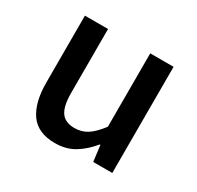

<svg xmlns="http://www.w3.org/2000/svg" viewBox="-113 -601 759 741"><g transform="rotate(30 267.0 -231.0)"><path d="M212 11Q136 11 101.5 -37.5Q67 -86 67 -175V-473H170V-189Q170 -129 188.5 -103Q207 -77 248 -77Q280 -77 305 -93Q330 -109 358 -146V-473H462V0H377L368 -71H365Q334 -33 297.5 -11Q261 11 212 11Z"/></g></svg>

Font: Narnoor Medium
Style: Regular
Weight: 500
Designer: S. Sridhar Murthy
Foundry: SIL International
Version: Version 3.000